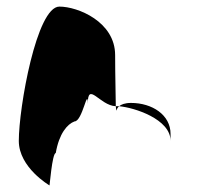

<svg xmlns="http://www.w3.org/2000/svg" viewBox="-20 -576 614 582"><path d="M37 -149C37 -68 130 -14 130 -14C130 -6 138 -112 149 -112C159 -171 184 -200 206 -208C230 -208 246 -314 246 -261C246 -331 282 -256 331 -254C331 -281 329 -346 329 -409C329 -510 216 -556 160 -556C91 -556 37 -250 37 -149ZM331 -254C332 -246 332 -242 333 -241C333 -237 332 -246 341 -254ZM341 -254C387 -250 497 -215 497 -149V-170C497 -228 441 -264 377 -264C358 -264 347 -259 341 -254Z"/></svg>

Font: Ampere
Style: SCCnd
Weight: 400
Version: Version 1